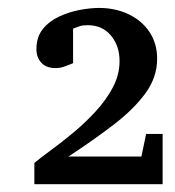

<svg xmlns="http://www.w3.org/2000/svg" viewBox="-20 -474 450 494"><path d="M398.4 0H68.4V-54.7Q84 -67.9 111.1 -87.6Q138.2 -107.4 168.5 -132.6Q198.7 -157.7 225.8 -187Q252.9 -216.3 270.3 -249Q287.6 -281.7 287.6 -316.9Q287.6 -356 265.4 -382.6Q243.2 -409.2 205.6 -409.2Q192.4 -409.2 185.5 -406.7Q178.7 -404.3 168 -400.4V-311.5L161.1 -308.6Q154.3 -305.7 144 -302.2Q133.8 -298.8 123 -298.8Q99.1 -298.8 86.4 -312.5Q73.7 -326.2 73.7 -347.7Q73.7 -378.9 90.3 -399.4Q106.9 -419.9 132.6 -431.6Q158.2 -443.4 185.5 -448.5Q212.9 -453.6 234.9 -453.6Q276.4 -453.6 310.5 -437.5Q344.7 -421.4 364.5 -391.8Q384.3 -362.3 384.3 -322.8Q384.3 -275.4 354.5 -234.4Q324.7 -193.4 273.2 -153.8Q221.7 -114.3 156.2 -71.3H343.8L356 -129.4H398.4V0Z"/></svg>

Font: MANDARAM
Style: Book
Weight: 400
Designer: CLT@C-DIT
Version: Version 1.28